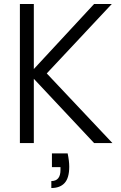

<svg xmlns="http://www.w3.org/2000/svg" viewBox="-20 -719 608 965"><path d="M545 0H453L150 -323V0H80V-699H150V-372L453 -699H542L215 -350ZM320 52Q328 90 328 119Q328 175 305 200.5Q282 226 238 226V191Q284 191 284 135V121H241V52Z"/></svg>

Font: Poppins-Tabular Light
Style: Regular
Weight: 300
Designer: Ninad Kale (Devanagari), Jonny Pinhorn (Latin)
Foundry: Indian Type Foundry
Version: Version 4.004